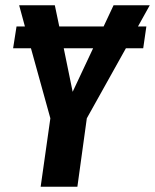

<svg xmlns="http://www.w3.org/2000/svg" viewBox="-20 -712 591 732"><path d="M506 -611H538L526 -528H460L311 -261L275 0H135L172 -261L98 -528H30L43 -611H75L53 -692H189L206 -611H375L413 -692H551ZM257 -362 335 -528H223Z"/></svg>

Font: Fira Sans Extra Condensed SemiBold
Style: Italic
Weight: 600
Width: 3
Italic angle: -8°
Designer: Carrois Corporate & Edenspiekermann AG
Foundry: Carrois Corporate GbR & Edenspiekermann AG
Version: Version 4.203